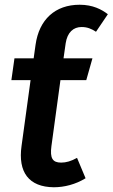

<svg xmlns="http://www.w3.org/2000/svg" viewBox="-20 -775 475 810"><path d="M324 -661C348 -661 365 -654 385 -641L435 -715C409 -735 372 -755 316 -755C213 -755 145 -693 130 -586L122 -529H41L28 -437H109L71 -160C55 -48 102 14 207 15C251 15 299 3 341 -23L305 -109C280 -95 259 -89 238 -89C202 -89 190 -107 197 -159L235 -437H344L370 -529H248L257 -592C264 -639 290 -661 324 -661Z"/></svg>

Font: Fira Sans Medium
Style: Italic
Weight: 500
Italic angle: -8°
Designer: bBox Type GmbH & Carrois Corporate GbR & Edenspiekermann AG
Foundry: bBox Type GmbH & Carrois Corporate GbR & Edenspiekermann AG
Version: Version 4.301;PS 004.301;hotconv 1.0.88;makeotf.lib2.5.64775